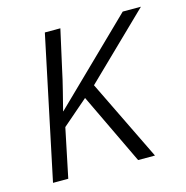

<svg xmlns="http://www.w3.org/2000/svg" viewBox="-85 -612 671 693"><g transform="rotate(-15 250.5 -266.0)"><path d="M30 0H87L125 -183L221 -266L348 0H411L264 -302L501 -532H433L133 -240H132Q140 -272 150 -311Q160 -350 169 -393L200 -532H142Z"/></g></svg>

Font: Noto Sans UI Light
Style: Italic
Weight: 300
Italic angle: -12°
Designer: Monotype Design Team
Foundry: Monotype Imaging Inc.
Version: Version 1.901